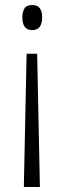

<svg xmlns="http://www.w3.org/2000/svg" viewBox="-20 -554 255 765"><path d="M148 -485Q148 -434 108 -434Q69 -434 69 -485Q69 -507 77.5 -520.5Q86 -534 109 -534Q148 -534 148 -485ZM86 -340H128L139 191H75Z"/></svg>

Font: Noto Sans Hebrew ExtraCondensed Light
Style: Regular
Weight: 300
Width: 2
Designer: Monotype Design Team
Foundry: Monotype Imaging Inc.
Version: Version 2.004; ttfautohint (v1.8.4.7-5d5b)